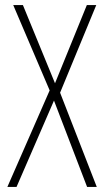

<svg xmlns="http://www.w3.org/2000/svg" viewBox="-20 -734 409 754"><path d="M9 0H45L192 -339L322 0H360L216 -370L358 -714H321L196 -407L70 -714H32L175 -379Z"/></svg>

Font: Kathrein 37 Thin Condensed
Style: Regular
Weight: 250
Width: 3
Designer: Lazydogs Typefoundry, based on Open Sans by Ascender Corporation
Foundry: Lazydogs Typefoundry
Version: Version 1.003;PS 001.003;hotconv 1.0.88;makeotf.lib2.5.64775